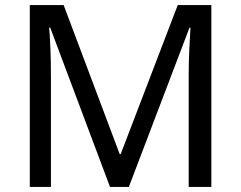

<svg xmlns="http://www.w3.org/2000/svg" viewBox="-20 -734 947 754"><path d="M412 0 177 -626H173Q176 -595 178 -542.5Q180 -490 180 -433V0H97V-714H230L450 -129H454L678 -714H810V0H721V-439Q721 -491 723.5 -542Q726 -593 728 -625H724L486 0Z"/></svg>

Font: Noto Sans Pau Cin Hau
Style: Regular
Weight: 400
Designer: Monotype Design Team
Foundry: Monotype Imaging Inc.
Version: Version 2.002; ttfautohint (v1.8.4.7-5d5b)